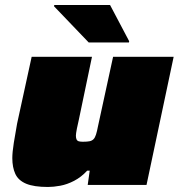

<svg xmlns="http://www.w3.org/2000/svg" viewBox="-20 -736 711 764"><path d="M171 8Q115 8 84 -5Q53 -18 41 -44Q29 -70 29 -107Q29 -130 35 -168Q41 -206 48 -244L106 -510H346L294 -261Q290 -245 286 -224.5Q282 -204 282 -196Q282 -186 285 -180.5Q288 -175 294.5 -173.5Q301 -172 310 -172Q327 -172 336.5 -174Q346 -176 352 -182Q358 -188 362 -200.5Q366 -213 370 -234L430 -510H671L563 0H329L337 -57H327Q303 -31 275 -16.5Q247 -2 220 3Q193 8 171 8ZM333 -567 195 -711 196 -716H418L494 -572L493 -567Z"/></svg>

Font: Saira Expanded Black
Style: Italic
Weight: 900
Width: 7
Italic angle: -12°
Designer: Hector Gatti with collaboration of the Omnibus-Type team
Foundry: Omnibus-Type
Version: Version 1.101